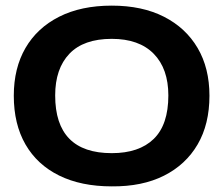

<svg xmlns="http://www.w3.org/2000/svg" viewBox="-20 -651 790 682"><path d="M377 11Q268 11 190 -27.5Q112 -66 70.5 -138Q29 -210 29 -311Q29 -409 70.5 -480.5Q112 -552 190 -591.5Q268 -631 377 -631Q485 -631 562.5 -591.5Q640 -552 682 -480.5Q724 -409 724 -311Q724 -210 682 -138Q640 -66 562.5 -27Q485 12 377 11ZM377 -107Q474 -107 526 -157.5Q578 -208 578 -312Q578 -407 526 -460Q474 -513 377 -513Q277 -513 226.5 -460Q176 -407 176 -312Q176 -107 377 -107Z"/></svg>

Font: Inconsolata ExtraExpanded Black
Style: Regular
Weight: 900
Width: 8
Monospace: yes
Designer: Raph Levien, Cyreal, Brenton Simpson
Foundry: Raph Levien, Cyreal, Google
Version: Version 3.001; ttfautohint (v1.8.2.53-6de2)